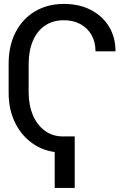

<svg xmlns="http://www.w3.org/2000/svg" viewBox="-20 -757 624 965"><path d="M295.9 -71.3V9.8Q216.3 9.8 154.8 -28.8Q93.3 -67.4 58.3 -135.3Q23.4 -203.1 23.4 -291V-436.5Q23.4 -526.9 58.1 -594.5Q92.8 -662.1 155.5 -699.7Q218.3 -737.3 301.8 -737.3Q378.4 -737.3 436.8 -707Q495.1 -676.8 527.8 -623.3Q560.5 -569.8 560.5 -499H460Q460 -546.4 439.9 -581.3Q419.9 -616.2 384.3 -635.7Q348.6 -655.3 300.8 -655.3Q246.1 -655.3 206.5 -628.7Q167 -602.1 145.8 -553Q124.5 -503.9 124 -436.5V-291Q124.5 -226.1 146.2 -176.3Q168 -126.5 206.8 -98.9Q245.6 -71.3 295.9 -71.3ZM355.5 -71.3V187.5H254.9V-71.3Z"/></svg>

Font: Inter Tight
Style: Regular
Weight: 400
Designer: Rasmus Andersson
Foundry: rsms
Version: Version 3.002